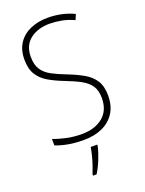

<svg xmlns="http://www.w3.org/2000/svg" viewBox="-172 -805 834 1107"><g transform="rotate(-20 244.5 -251.5)"><path d="M440 -184Q440 -120 412 -77Q384 -34 335 -12Q286 10 222 10Q168 10 125.5 2Q83 -6 50 -19V-59Q85 -45 129.5 -35.5Q174 -26 223 -26Q302 -26 351.5 -66Q401 -106 401 -183Q401 -229 382 -257.5Q363 -286 325.5 -306.5Q288 -327 233 -348Q181 -368 141.5 -391Q102 -414 79.5 -449.5Q57 -485 57 -543Q57 -602 84 -642.5Q111 -683 158 -703.5Q205 -724 265 -724Q309 -724 350 -715Q391 -706 426 -689L412 -656Q373 -674 335.5 -681Q298 -688 264 -688Q191 -688 144 -651.5Q97 -615 97 -545Q97 -495 117 -465.5Q137 -436 173 -417Q209 -398 256 -380Q313 -358 354 -334.5Q395 -311 417.5 -276Q440 -241 440 -184ZM284 69Q276 105 259.5 146Q243 187 222 221H200V213Q207 196 216.5 168.5Q226 141 233.5 111.5Q241 82 244 61H284Z"/></g></svg>

Font: Noto Sans Khmer UI SemiCondensed ExtraLight
Style: Regular
Weight: 200
Width: 4
Designer: Danh Hong and the Monotype Design Team
Foundry: Monotype Imaging Inc.
Version: Version 2.002; ttfautohint (v1.8.4.7-5d5b)